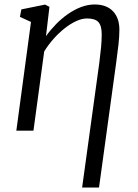

<svg xmlns="http://www.w3.org/2000/svg" viewBox="-20 -584 616 858"><path d="M347 254 424 -305Q429 -344 431.8 -374.2Q434.5 -404.5 434.5 -431Q434.5 -469 419.8 -485.2Q405 -501.5 369 -501.5Q346.5 -501.5 320.8 -489.8Q295 -478 269 -457.5Q243 -437 219.2 -410.2Q195.5 -383.5 177.5 -354L129.5 0H53L118.5 -486L69 -508.5L75.5 -542L181.5 -563.5L201 -553.5L185.5 -422.5Q206 -451 231.2 -476.8Q256.5 -502.5 284.8 -522Q313 -541.5 343 -552.8Q373 -564 403 -564Q456 -564 484.8 -533.8Q513.5 -503.5 513.5 -451.5Q513.5 -421.5 509.5 -385.2Q505.5 -349 499 -302.5L422.5 254Z"/></svg>

Font: Merriweather 28pt Light
Style: Italic
Weight: 300
Italic angle: -7.8°
Version: Version 2.101